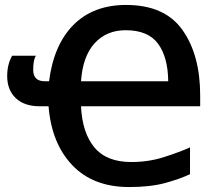

<svg xmlns="http://www.w3.org/2000/svg" viewBox="-20 -745 887 775"><path d="M487 -623Q578 -623 618 -568.5Q658 -514 659 -417H307Q314 -518 362 -570.5Q410 -623 487 -623ZM489 -725Q357 -725 277 -645Q197 -565 178 -417H161Q114 -417 114 -463Q114 -504 125 -520H29Q9 -485 9 -438Q9 -382 43.5 -349Q78 -316 141 -316H176Q188 -166 272 -78Q356 10 501 10Q586 10 645.5 -6Q705 -22 747 -42V-150Q702 -130 640.5 -110.5Q579 -91 510 -91Q410 -91 361 -150Q312 -209 307 -316H788V-360Q788 -523 716.5 -624Q645 -725 489 -725Z"/></svg>

Font: Noto Sans Display Medium
Style: Regular
Weight: 500
Designer: Monotype Design Team
Foundry: Monotype Imaging Inc.
Version: Version 1.900